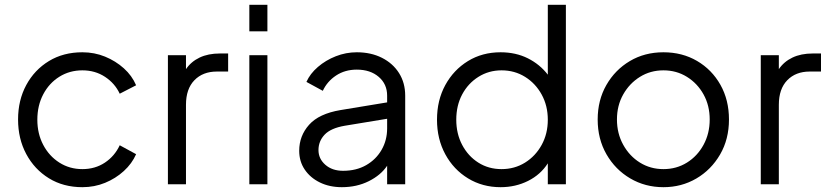

<svg xmlns="http://www.w3.org/2000/svg" viewBox="-20 -765 3439 797"><path d="M322 12Q372 12 416 -6Q460 -24 494 -55Q528 -86 545 -125L477 -162Q456 -117 415.5 -90Q375 -63 322 -63Q269 -63 226.5 -90Q184 -117 159.5 -163.5Q135 -210 135 -268Q135 -327 159.5 -373.5Q184 -420 226.5 -446.5Q269 -473 322 -473Q375 -473 416 -446Q457 -419 477 -376L545 -411Q528 -451 494 -481.5Q460 -512 416 -530Q372 -548 322 -548Q243 -548 183 -511.5Q123 -475 89 -412Q55 -349 55 -269Q55 -189 89 -125.5Q123 -62 183 -25Q243 12 322 12Z M677 0H752V-330Q752 -396 787 -432Q822 -468 880 -468H927V-543H893Q844 -543 808.5 -526Q773 -509 752 -478V-536H677Z M1015 -635H1090V-745H1015ZM1015 0H1090V-536H1015Z M1399 12Q1461 12 1511 -13Q1561 -38 1587 -77V0H1662V-368Q1662 -421 1636.5 -461.5Q1611 -502 1565.5 -525Q1520 -548 1461 -548Q1416 -548 1374 -531.5Q1332 -515 1299.5 -487Q1267 -459 1252 -425L1320 -388Q1338 -427 1375 -451.5Q1412 -476 1461 -476Q1517 -476 1552 -446Q1587 -416 1587 -368V-340L1393 -308Q1304 -293 1263 -247Q1222 -201 1222 -139Q1222 -95 1245 -61Q1268 -27 1308 -7.5Q1348 12 1399 12ZM1302 -142Q1302 -179 1327.5 -206Q1353 -233 1411 -243L1587 -272V-232Q1587 -183 1564 -143Q1541 -103 1500 -79.5Q1459 -56 1404 -56Q1359 -56 1330.5 -81Q1302 -106 1302 -142Z M2058 12Q2120 12 2172 -14Q2224 -40 2254 -87V0H2329V-745H2254V-455Q2221 -498 2171 -523Q2121 -548 2058 -548Q1982 -548 1922.5 -511.5Q1863 -475 1828.5 -412Q1794 -349 1794 -268Q1794 -188 1828.5 -124.5Q1863 -61 1923 -24.5Q1983 12 2058 12ZM2062 -63Q2008 -63 1965.5 -90Q1923 -117 1898.5 -163.5Q1874 -210 1874 -268Q1874 -327 1898.5 -373Q1923 -419 1966 -446Q2009 -473 2062 -473Q2116 -473 2159.5 -446Q2203 -419 2228.5 -372.5Q2254 -326 2254 -268Q2254 -210 2228.5 -163.5Q2203 -117 2159.5 -90Q2116 -63 2062 -63Z M2734 12Q2809 12 2870.5 -24Q2932 -60 2969 -123.5Q3006 -187 3006 -269Q3006 -350 2970.5 -413Q2935 -476 2873.5 -512Q2812 -548 2734 -548Q2656 -548 2594.5 -511.5Q2533 -475 2497 -412Q2461 -349 2461 -269Q2461 -188 2497.5 -124.5Q2534 -61 2596 -24.5Q2658 12 2734 12ZM2734 -63Q2680 -63 2636.5 -90Q2593 -117 2567 -164Q2541 -211 2541 -269Q2541 -327 2567 -373Q2593 -419 2636.5 -446Q2680 -473 2734 -473Q2788 -473 2831.5 -446Q2875 -419 2900.5 -373Q2926 -327 2926 -269Q2926 -211 2900.5 -164Q2875 -117 2831.5 -90Q2788 -63 2734 -63Z M3138 0H3213V-330Q3213 -396 3248 -432Q3283 -468 3341 -468H3388V-543H3354Q3305 -543 3269.5 -526Q3234 -509 3213 -478V-536H3138Z"/></svg>

Font: Plus Jakarta Sans
Style: Regular
Weight: 400
Designer: Gumpita Rahayu
Foundry: Tokotype
Version: Version 2.004; ttfautohint (v1.8.3)